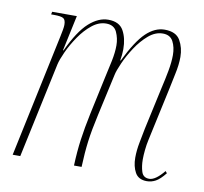

<svg xmlns="http://www.w3.org/2000/svg" viewBox="-67 -615 742 697"><g transform="rotate(10 304.5 -266.5)"><path d="M517 10Q486 10 473.5 -12.5Q461 -35 461 -67Q461 -94 467 -124.5Q473 -155 477 -176L511 -332Q519 -366 525 -398.5Q531 -431 531 -457Q531 -486 520 -507Q509 -528 482 -528Q454 -528 429 -506.5Q404 -485 384 -454.5Q364 -424 351 -394.5Q338 -365 335 -350L301 -196Q288 -138 282.5 -95.5Q277 -53 275 0H247Q249 -52 255 -96Q261 -140 273 -197L302 -332Q310 -367 316.5 -398.5Q323 -430 323 -456Q323 -482 312.5 -505Q302 -528 273 -528Q246 -528 221 -508Q196 -488 175.5 -458Q155 -428 141.5 -398.5Q128 -369 124 -351L49 0H21L117 -453Q120 -467 122 -478.5Q124 -490 124 -497Q124 -515 115.5 -520.5Q107 -526 81 -526H70L72 -536H163L135 -405H137Q172 -480 207 -511.5Q242 -543 278 -543Q319 -543 334.5 -515Q350 -487 350 -447Q350 -437 349 -426.5Q348 -416 346 -405H348Q385 -481 417.5 -512Q450 -543 486 -543Q528 -543 543.5 -516Q559 -489 559 -455Q559 -426 551.5 -392Q544 -358 539 -332L497 -138Q493 -120 491 -100Q489 -80 489 -66Q489 -40 495.5 -20Q502 0 524 0Q547 0 578 -38L584 -31Q565 -7 549.5 1.5Q534 10 517 10Z"/></g></svg>

Font: Noto Serif Display ExtraCondensed Thin
Style: Italic
Weight: 100
Width: 2
Italic angle: -12°
Designer: Monotype Design Team
Foundry: Monotype Imaging Inc.
Version: Version 2.009